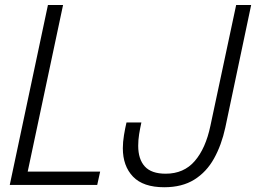

<svg xmlns="http://www.w3.org/2000/svg" viewBox="-20 -758 1050 787"><path d="M20 0 176.5 -737.5H238.5L93.5 -54.5H390.5L378.5 0ZM653 9.5Q567 9.5 525.2 -34Q483.5 -77.5 483.5 -150.5Q483.5 -175.5 488.2 -204.2Q493 -233 498.5 -256H559.5Q554 -231 550.2 -207.5Q546.5 -184 546.5 -160.5Q546.5 -105.5 573.5 -75.8Q600.5 -46 659 -46Q733.5 -46 778.2 -97.8Q823 -149.5 842.5 -242.5L948 -737.5H1009.5L903.5 -235Q888 -163.5 857.2 -108.2Q826.5 -53 776.5 -21.8Q726.5 9.5 653 9.5Z"/></svg>

Font: Epilogue Light
Style: Italic
Weight: 300
Italic angle: -12°
Designer: Tyler Finck
Foundry: Etcetera Type Co
Version: Version 2.111; ttfautohint (v1.8.3)